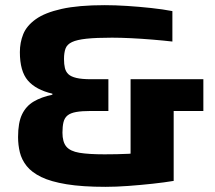

<svg xmlns="http://www.w3.org/2000/svg" viewBox="-20 -716 833 744"><path d="M389 8Q299 8 238 -2Q177 -12 140 -30Q103 -48 83.5 -72.5Q64 -97 57 -125.5Q50 -154 50 -185Q50 -241 65.5 -273Q81 -305 110.5 -322.5Q140 -340 183 -349V-353Q119 -368 88 -404Q57 -440 57 -514Q57 -551 70 -583.5Q83 -616 118.5 -641.5Q154 -667 219 -681.5Q284 -696 386 -696Q426 -696 472.5 -693Q519 -690 565.5 -685Q612 -680 648 -673V-555Q613 -559 571 -562.5Q529 -566 488 -568Q447 -570 414 -570Q352 -570 315 -566Q278 -562 259 -553Q240 -544 234 -528Q228 -512 228 -487Q228 -467 231.5 -452.5Q235 -438 245 -428.5Q255 -419 276 -414Q297 -409 333 -409H400V-286H333Q297 -286 275 -282Q253 -278 241.5 -268.5Q230 -259 226 -242.5Q222 -226 222 -202Q222 -166 237 -148Q252 -130 287.5 -124Q323 -118 385 -118Q410 -118 432.5 -118.5Q455 -119 477.5 -120Q500 -121 521 -123L486 -75V-409H768V-286H653V-15Q617 -9 571 -4Q525 1 477.5 4.5Q430 8 389 8Z"/></svg>

Font: Saira SemiExpanded
Style: Bold
Weight: 700
Width: 6
Designer: Hector Gatti with collaboration of the Omnibus-Type team
Foundry: Omnibus-Type
Version: Version 1.101